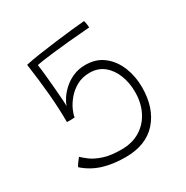

<svg xmlns="http://www.w3.org/2000/svg" viewBox="-152 -786 873 903"><g transform="rotate(-30 284.0 -334.0)"><path d="M57.5 -78.5Q59.5 -85 69.8 -98.8Q80 -112.5 85.5 -119Q97 -107.5 119.2 -90.8Q141.5 -74 179.8 -61.2Q218 -48.5 277 -48.5Q335 -48.5 377.5 -74.5Q420 -100.5 443.2 -146.5Q466.5 -192.5 466.5 -251.5Q466.5 -301 450.2 -343Q434 -385 402.5 -410.8Q371 -436.5 325.5 -436.5Q285 -436.5 254.5 -419.2Q224 -402 203.5 -377.2Q183 -352.5 172.2 -328.2Q161.5 -304 160.5 -290Q157 -289.5 151 -289Q145 -288.5 139.5 -288.5Q134.5 -288.5 129 -288.5Q123.5 -288.5 118 -289Q118 -361 111 -440.8Q104 -520.5 90.5 -615.5Q120.5 -622.5 167.5 -629.5Q214.5 -636.5 265.5 -642.8Q316.5 -649 359.5 -653.8Q402.5 -658.5 425 -660Q427.5 -653 429.2 -641.5Q431 -630 431 -622Q303 -612 226 -602.8Q149 -593.5 133.5 -589.5Q137.5 -563.5 141 -527Q144.5 -490.5 147.8 -453.8Q151 -417 152.8 -389.8Q154.5 -362.5 154.5 -354Q158 -368.5 171.2 -389.5Q184.5 -410.5 206.5 -431Q228.5 -451.5 258.8 -465Q289 -478.5 326.5 -478.5Q385 -478.5 425 -447Q465 -415.5 485.5 -364.5Q506 -313.5 506 -254.5Q506 -142 446.5 -74.8Q387 -7.5 275 -7.5Q208 -7.5 154.2 -24Q100.5 -40.5 57.5 -78.5Z"/></g></svg>

Font: Grandstander Thin
Style: Regular
Weight: 100
Designer: Tyler Finck
Foundry: Etcetera Type Co
Version: Version 1.200; ttfautohint (v1.8.3)